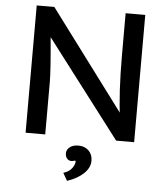

<svg xmlns="http://www.w3.org/2000/svg" viewBox="-61 -754 916 1052"><g transform="rotate(5 396.5 -228.5)"><path d="M98 -700H195L623 -127L607 -118L606 -127Q597 -190 592 -277.5Q587 -365 587 -470V-700H695V0H596L175 -552L186 -566Q186 -563 186.5 -561.5Q187 -560 187 -557Q198 -438 202 -377.5Q206 -317 206 -291V0H98ZM385 132Q385 129 382 129Q379 129 375 130Q362 135 351 131Q341 128 334 117Q327 106 328 89Q330 70 347.5 57.5Q365 45 393 45Q427 45 449 66Q471 87 471 122Q471 160 437.5 192Q404 224 347 243L323 201Q355 191 370 170.5Q385 150 385 132Z"/></g></svg>

Font: Easer Grotesk Variable
Style: Regular
Weight: 400
Designer: Boardeaser, Bonnie Shaver-Troup, Thomas Jockin
Foundry: Lexend
Version: Version 1.001;Glyphs 3.1.2 (3151)